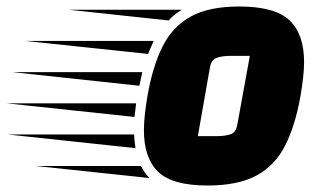

<svg xmlns="http://www.w3.org/2000/svg" viewBox="-227 -559 1006 591"><path d="M412 12Q303 12 259.5 -30.5Q216 -73 216 -158Q216 -181 219 -208Q222 -235 227 -264Q243 -356 274 -417Q305 -478 361 -508.5Q417 -539 509 -539Q619 -539 664 -496.5Q709 -454 709 -368Q709 -346 706 -319.5Q703 -293 698 -264Q682 -173 651 -111.5Q620 -50 563 -19Q506 12 412 12ZM292 -496 -15 -529H333Q309 -515 292 -496ZM229 -393 -149 -433H246Q242 -423 237.5 -413.5Q233 -404 229 -393ZM382 -140H441Q467 -140 483.5 -146Q500 -152 504 -178L542 -387H481Q457 -387 440 -381Q423 -375 419 -350ZM202 -295 -189 -337H211ZM187 -199 -207 -241H192Q191 -230 189.5 -219.5Q188 -209 187 -199ZM190 -103 -203 -145H186Q186 -134 187.5 -123.5Q189 -113 190 -103ZM233 -11 -116 -48H207Q212 -38 218.5 -28.5Q225 -19 233 -11Z"/></svg>

Font: Faster One
Style: Regular
Weight: 400
Designer: Eduardo Rodriguez Tunni
Foundry: Eduardo Rodriguez Tunni
Version: Version 1.003; ttfautohint (v1.8.4.7-5d5b);gftools[0.9.23]